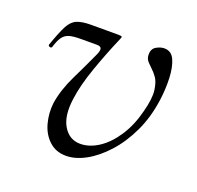

<svg xmlns="http://www.w3.org/2000/svg" viewBox="-83 -483 597 583"><g transform="rotate(20 216.0 -191.5)"><path d="M185 13Q152 13 130 -7.5Q108 -28 99.5 -60Q91 -92 95 -125Q102 -170 125.5 -218Q149 -266 169 -310Q175 -324 172.5 -330Q170 -336 159 -336H108Q82 -336 69 -332Q56 -328 48 -317Q40 -306 33 -283Q31 -279 25.5 -281Q20 -283 22 -288Q37 -331 48 -352Q59 -373 75.5 -380Q92 -387 121 -387H210Q219 -387 220.5 -385Q222 -383 218 -375Q195 -322 174 -262.5Q153 -203 147 -157Q139 -100 158.5 -68Q178 -36 213 -36Q243 -36 272.5 -55.5Q302 -75 325.5 -111Q349 -147 361 -195Q373 -240 369.5 -266Q366 -292 356.5 -305Q347 -318 340 -324Q335 -329 325.5 -338.5Q316 -348 316 -362Q316 -381 329.5 -388.5Q343 -396 355 -396Q378 -396 388 -373.5Q398 -351 399.5 -316.5Q401 -282 396 -245Q388 -186 365.5 -138.5Q343 -91 312 -57Q281 -23 248 -5Q215 13 185 13Z"/></g></svg>

Font: Cormorant
Style: Italic
Weight: 400
Italic angle: -10°
Designer: Christian Thalmann (Catharsis Fonts)
Foundry: Catharsis Fonts
Version: Version 4.000